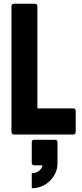

<svg xmlns="http://www.w3.org/2000/svg" viewBox="-20 -716 437 1022"><path d="M55 0Q41 0 41 -14V-682Q41 -696 55 -696H165Q179 -696 179 -682V-139H369Q383 -139 383 -126V-14Q383 0 369 0ZM149 206Q171 206 187 194Q203 182 206 164H163Q149 164 149 150V41Q149 28 163 28H272Q286 28 286 41V154Q286 182 274.5 206Q263 230 244.5 248Q226 266 201 276Q176 286 149 286Z"/></svg>

Font: AL Dynamic
Style: Bold
Weight: 700
Version: Version 1.000; ttfautohint (v1.8.2) -l 8 -r 50 -G 200 -x 14 